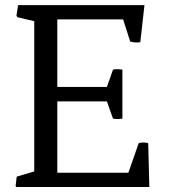

<svg xmlns="http://www.w3.org/2000/svg" viewBox="-20 -749 705 769"><path d="M46.9 -41.5 117.2 -62.5V-664.1L49.3 -680.2L45.9 -687L52.7 -728.5H558.6L542 -580.1Q523.9 -576.7 501.5 -582.5L473.1 -671.4H209.5V-400.9H408.2L432.6 -470.2Q446.3 -473.6 470.2 -470.2V-273.9Q449.2 -270.5 432.6 -273.9L408.2 -342.8H209.5V-57.1H494.1L535.6 -175.8Q552.2 -180.7 573.7 -175.8L578.1 0H44.9L42.5 -4.4Z"/></svg>

Font: Trykker
Style: Regular
Weight: 400
Designer: Magnus Gaarde
Foundry: Magnus Gaarde
Version: Version 1.001